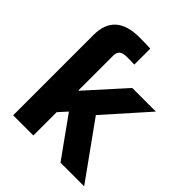

<svg xmlns="http://www.w3.org/2000/svg" viewBox="-204 -849 969 969"><g transform="rotate(45 280.5 -364.5)"><path d="M53.7 -412.6V-573.7Q53.7 -650.9 96.7 -689.9Q139.6 -729 227.1 -729Q251.5 -729 271.5 -728.5Q291.5 -728 305.2 -727.1V-613.3Q296.4 -613.8 280.5 -614Q264.6 -614.3 250.5 -614.3Q222.7 -614.3 210.2 -603.3Q197.8 -592.3 197.8 -568.8V-412.6ZM184.1 -151.4V-322.3H200.7L381.3 -522.5H549.8L315.9 -259.8H282.7ZM53.7 0V-522.5H197.8V0ZM391.6 0 228.5 -227.5 324.2 -329.1 560.5 0Z"/></g></svg>

Font: Inter 28pt
Style: Bold
Weight: 700
Designer: Rasmus Andersson
Foundry: rsms
Version: Version 4.001;git-66647c0bb